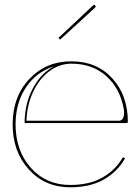

<svg xmlns="http://www.w3.org/2000/svg" viewBox="-20 -778 585 800"><path d="M223.6 -620.1 367.7 -755.4Q372.1 -759.8 376 -755.4Q380.9 -751 377 -747.1L230.5 -612.8ZM474.6 -274.9Q497.1 -274.9 497.1 -309.1Q497.1 -317.4 495.6 -324.2Q480.5 -409.7 422.6 -461.2Q364.7 -512.7 277.3 -512.7Q227.5 -512.7 185.3 -481Q143.1 -449.2 117.7 -394.5Q92.3 -339.8 90.3 -274.9ZM82.5 -265.1Q82.5 -344.2 116.2 -408.4Q149.9 -472.7 204.6 -501.5Q131.8 -478.5 88.4 -414.1Q44.9 -349.6 44.9 -259.8Q44.9 -149.9 108.6 -78.6Q172.4 -7.3 272.5 -7.3Q353 -7.3 407.5 -38.6Q461.9 -69.8 492.2 -123L501 -118.2Q469.7 -62.5 412.6 -30Q355.5 2.4 272.5 2.4Q167.5 2.4 100.1 -72Q32.7 -146.5 32.7 -259.8Q32.7 -375 102.1 -448.7Q171.4 -522.5 277.3 -522.5Q383.3 -522.5 448 -451.4Q512.7 -380.4 512.7 -270Q512.7 -265.1 507.3 -265.1Z"/></svg>

Font: ZnikomitNo25
Style: Regular
Weight: 100
Designer: gluk
Foundry: gluk
Version: Version 0.56